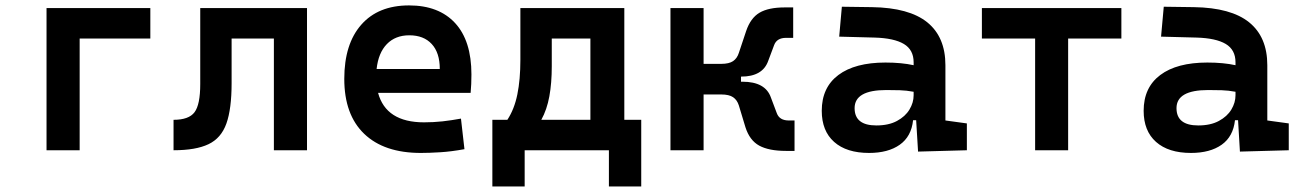

<svg xmlns="http://www.w3.org/2000/svg" viewBox="-20 -547 4728 699"><path d="M149.4 0V-517.6H527.3V-406.7H270V0Z M611.8 0V-110.8Q667.5 -110.8 688.2 -138.4Q709 -166 709 -241.2V-517.6H1097.7V0H977.1V-406.7H823.2V-244.6Q823.2 -150.4 804.2 -97.2Q785.2 -43.9 739 -22Q692.9 0 611.8 0Z M1512.2 9.8Q1378.4 9.8 1305.9 -59.8Q1233.4 -129.4 1233.4 -259.8Q1233.4 -386.7 1295.2 -457Q1356.9 -527.3 1469.2 -527.3Q1577.6 -527.3 1637 -462.9Q1696.3 -398.4 1696.3 -275.9Q1696.3 -240.2 1693.4 -209H1356.4Q1385.3 -101.6 1523.9 -101.6Q1558.1 -101.6 1591.1 -105.2Q1624 -108.9 1658.2 -115.2L1670.9 -3.9Q1622.6 4.9 1582.8 7.3Q1543 9.8 1512.2 9.8ZM1470.2 -418.5Q1419.4 -418.5 1388.4 -386.5Q1357.4 -354.5 1351.1 -295.9H1581.1Q1581.1 -355 1551.8 -386.7Q1522.5 -418.5 1470.2 -418.5Z M1772.5 131.8V-110.8H1827.1Q1852.5 -149.4 1863.5 -203.4Q1874.5 -257.3 1874.5 -329.1V-517.6H2252.9V-110.8H2314.5V131.8H2196.8V0H1890.1V131.8ZM1988.8 -305.7Q1988.8 -244.6 1980 -196.3Q1971.2 -147.9 1950.7 -110.8H2129.4V-406.7H1988.8Z M2420.9 0V-517.6H2541.5V-314.5H2605.5Q2634.3 -314.5 2648.9 -324.5Q2663.6 -334.5 2669.9 -354.5L2696.3 -433.6Q2712.4 -481.4 2745.1 -500.7Q2777.8 -520 2836.9 -520H2867.7V-409.2H2841.8Q2808.1 -409.2 2798.3 -382.8L2776.9 -325.7Q2756.8 -268.1 2678.2 -268.1H2677.7V-249.5H2683.1Q2766.6 -249.5 2786.6 -191.9L2808.1 -134.8Q2817.9 -108.4 2851.6 -108.4H2872.6V2.4H2841.8Q2779.3 2.4 2744.1 -16.8Q2709 -36.1 2693.8 -84L2669.9 -163.1Q2663.6 -183.1 2648.9 -193.1Q2634.3 -203.1 2605.5 -203.1H2541.5V0Z M3144 9.8Q3062 9.8 3016.8 -30.3Q2971.7 -70.3 2971.7 -143.6Q2971.7 -228.5 3032.2 -273.9Q3092.8 -319.3 3203.6 -319.3Q3262.2 -319.3 3306.2 -309.6V-320.3Q3306.2 -365.7 3270.5 -387Q3234.9 -408.2 3164.1 -410.2L3035.2 -413.6L3044.9 -522.5L3154.3 -521Q3290 -519 3356 -465.6Q3421.9 -412.1 3421.9 -309.6V-108.4L3500 -97.7V0L3322.3 4.9L3315.4 -109.4H3304.2Q3297.9 -49.8 3255.6 -20Q3213.4 9.8 3144 9.8ZM3170.4 -90.3Q3215.3 -90.3 3245.6 -106.7Q3275.9 -123 3291 -148.2Q3306.2 -173.3 3306.2 -200.2V-212.9Q3279.8 -217.8 3256.1 -218.5Q3232.4 -219.2 3206.5 -219.2Q3091.3 -219.2 3091.3 -153.3Q3091.3 -90.3 3170.4 -90.3Z M3748.5 0V-406.7H3554.7V-517.6H4062.5V-406.7H3868.7V0Z M4315.9 9.8Q4233.9 9.8 4188.7 -30.3Q4143.6 -70.3 4143.6 -143.6Q4143.6 -228.5 4204.1 -273.9Q4264.6 -319.3 4375.5 -319.3Q4434.1 -319.3 4478 -309.6V-320.3Q4478 -365.7 4442.4 -387Q4406.7 -408.2 4335.9 -410.2L4207 -413.6L4216.8 -522.5L4326.2 -521Q4461.9 -519 4527.8 -465.6Q4593.8 -412.1 4593.8 -309.6V-108.4L4671.9 -97.7V0L4494.1 4.9L4487.3 -109.4H4476.1Q4469.7 -49.8 4427.5 -20Q4385.3 9.8 4315.9 9.8ZM4342.3 -90.3Q4387.2 -90.3 4417.5 -106.7Q4447.8 -123 4462.9 -148.2Q4478 -173.3 4478 -200.2V-212.9Q4451.7 -217.8 4428 -218.5Q4404.3 -219.2 4378.4 -219.2Q4263.2 -219.2 4263.2 -153.3Q4263.2 -90.3 4342.3 -90.3Z"/></svg>

Font: Caskaydia Cove SemiBold
Style: Regular
Weight: 600
Monospace: yes
Designer: Aaron Bell
Foundry: Saja Typeworks
Version: Version 4.300; ttfautohint (v1.8.3)